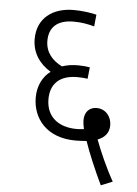

<svg xmlns="http://www.w3.org/2000/svg" viewBox="-51 -672 556 779"><g transform="rotate(5 226.5 -282.5)"><path d="M389 67 436 48C406 -5 377 -71 360 -117C388 -128 406 -147 406 -179C406 -214 382 -244 345 -244C318 -244 296 -226 296 -190C296 -181 298 -167 301 -154C291 -153 281 -152 272 -152C196 -152 147 -192 147 -263C147 -326 185 -362 256 -362C270 -362 286 -361 298 -359L303 -406C292 -408 273 -410 257 -410C232 -410 210 -407 190 -400C151 -419 122 -451 122 -498C122 -554 156 -585 221 -585C254 -585 280 -580 306 -573L311 -621C289 -627 251 -632 218 -632C132 -632 70 -586 70 -501C70 -444 101 -401 146 -374C116 -352 95 -314 95 -265C95 -181 152 -105 271 -105C287 -105 302 -106 316 -107C331 -62 361 9 389 67Z"/></g></svg>

Font: Noto Sans Devanagari Condensed Light
Style: Regular
Weight: 300
Width: 3
Designer: Jelle Bosma - Monotype Design Team
Foundry: Monotype Imaging Inc.
Version: Version 2.004